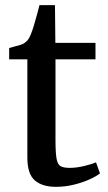

<svg xmlns="http://www.w3.org/2000/svg" viewBox="-20 -714 418 744"><path d="M197 10Q143.5 10 114.8 -15Q86 -40 86 -103.5V-484H15.5V-528Q25.5 -531 37.2 -534Q49 -537 59.5 -540.2Q70 -543.5 75 -547.5Q81.5 -552 86 -557.2Q90.5 -562.5 94.2 -569.5Q98 -576.5 101.5 -586.5Q106.5 -598.5 112.5 -619.2Q118.5 -640 124.2 -660.8Q130 -681.5 133 -694H193L194.5 -548H350V-484H195V-172.5Q195 -122 199.2 -99Q203.5 -76 215.2 -69.8Q227 -63.5 250.5 -63.5Q276.5 -63.5 306.5 -70.8Q336.5 -78 352 -85L367.5 -42Q352 -30 325 -18Q298 -6 264.5 2Q231 10 197 10Z"/></svg>

Font: Merriweather 36pt Medium
Style: Regular
Weight: 500
Version: Version 2.100